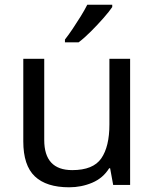

<svg xmlns="http://www.w3.org/2000/svg" viewBox="-20 -786 658 816"><path d="M533 -536V0H461L448 -71H444Q418 -29 372 -9.5Q326 10 274 10Q177 10 128 -36.5Q79 -83 79 -185V-536H168V-191Q168 -63 287 -63Q376 -63 410.5 -113Q445 -163 445 -257V-536ZM457 -756Q445 -738 420 -709.5Q395 -681 366.5 -652.5Q338 -624 314 -606H256V-618Q271 -637 288.5 -663Q306 -689 323 -716.5Q340 -744 351 -766H457Z"/></svg>

Font: Noto Sans Symbols 2
Style: Regular
Weight: 400
Designer: Monotype Design Team
Foundry: Monotype Imaging Inc.
Version: Version 2.008; ttfautohint (v1.8.4.7-5d5b)